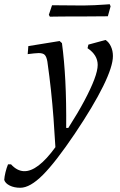

<svg xmlns="http://www.w3.org/2000/svg" viewBox="-111 -653 569 908"><path d="M307 -442 388 -464Q404 -454 413.5 -433.5Q423 -413 423 -388Q423 -339 377 -245.5Q331 -152 243 -21Q152 114 91.5 174.5Q31 235 -15 235Q-44 235 -65 224.5Q-86 214 -91 198Q-90 182 -85 161.5Q-80 141 -73 124H-59Q-31 155 1.5 156.5Q34 158 71.5 129.5Q109 101 151 43Q147 -29 142 -95Q137 -161 130 -226.5Q123 -292 113 -362Q109 -385 100.5 -393.5Q92 -402 72 -402Q66 -402 50 -400.5Q34 -399 20 -397L23 -435L171 -459L182 -449Q193 -367 198 -269.5Q203 -172 202 -48H212Q258 -120 288.5 -177.5Q319 -235 335 -277.5Q351 -320 351 -346Q351 -393 303 -425ZM412 -623 399 -576 263 -575Q235 -575 202.5 -575Q170 -575 147.5 -574.5Q125 -574 125 -574L120 -583L135 -628Q135 -628 160 -628Q185 -628 220 -627.5Q255 -627 283 -627Q307 -627 336.5 -628.5Q366 -630 387 -631.5Q408 -633 408 -633Z"/></svg>

Font: Alegreya
Style: Italic
Weight: 400
Italic angle: -7°
Designer: Juan Pablo del Peral
Foundry: Huerta Tipografica
Version: Version 2.009